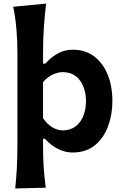

<svg xmlns="http://www.w3.org/2000/svg" viewBox="-20 -841 692 1076"><path d="M65.4 215.3Q71.3 156.2 74.5 98.1Q77.6 40 77.6 -27.8V-543Q77.6 -610.4 72.3 -674.8Q66.9 -739.3 54.2 -803.2L238.3 -820.8Q230.5 -755.4 225.8 -686.5Q221.2 -617.7 221.2 -543V-484.4H234.4Q262.7 -517.6 301.5 -540Q340.3 -562.5 387.7 -562.5Q459 -562.5 508.5 -524.4Q558.1 -486.3 584 -421.4Q609.9 -356.4 609.9 -274.9Q609.9 -198.7 585.4 -132.8Q561 -66.9 511.5 -26.6Q461.9 13.7 385.7 13.7Q346.7 13.7 306.9 -5.4Q267.1 -24.4 232.4 -63H221.2V-20Q221.2 42 224.9 96.7Q228.5 151.4 236.3 210.9ZM333 -109.9Q377.4 -111.3 406 -134.5Q434.6 -157.7 448.2 -194.6Q461.9 -231.4 461.9 -273.9Q461.9 -340.8 429.7 -387.9Q397.5 -435.1 332 -437Q303.7 -436.5 274.2 -422.4Q244.6 -408.2 221.2 -380.9V-178.7Q266.1 -112.8 333 -109.9Z"/></svg>

Font: Pinar-FD SemiBold
Style: Regular
Weight: 600
Designer: Amin Abedi
Version: Version 2.000